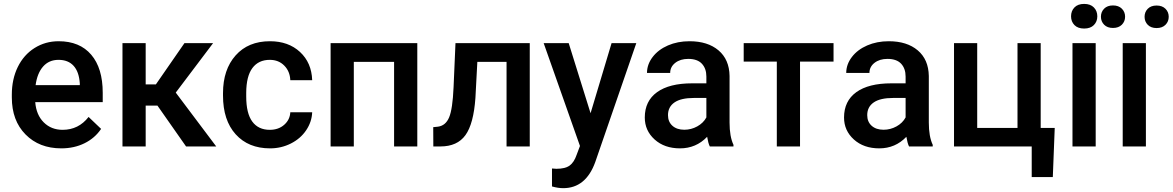

<svg xmlns="http://www.w3.org/2000/svg" viewBox="-20 -749 5998 982"><path d="M40.5 0ZM293.5 9.8Q180.7 9.8 110.6 -61.3Q40.5 -132.3 40.5 -250.5V-265.1Q40.5 -344.2 71 -406.5Q101.6 -468.8 156.7 -503.4Q211.9 -538.1 279.8 -538.1Q387.7 -538.1 446.5 -469.2Q505.4 -400.4 505.4 -274.4V-226.6H160.2Q165.5 -161.1 203.9 -123Q242.2 -85 300.3 -85Q381.8 -85 433.1 -150.9L497.1 -89.8Q465.3 -42.5 412.4 -16.4Q359.4 9.8 293.5 9.8ZM279.3 -442.9Q230.5 -442.9 200.4 -408.7Q170.4 -374.5 162.1 -313.5H388.2V-322.3Q384.3 -381.8 356.4 -412.4Q328.6 -442.9 279.3 -442.9Z M785.2 -209H725.1V0H606.4V-528.3H725.1V-317.4H777.3L923.3 -528.3H1069.8L878.9 -275.4L1085.9 0H931.6Z M1359.9 -85Q1404.3 -85 1433.6 -110.8Q1462.9 -136.7 1464.8 -174.8H1576.7Q1574.7 -125.5 1545.9 -82.8Q1517.1 -40 1467.8 -15.1Q1418.5 9.8 1361.3 9.8Q1250.5 9.8 1185.5 -62Q1120.6 -133.8 1120.6 -260.3V-272.5Q1120.6 -393.1 1185.1 -465.6Q1249.5 -538.1 1360.8 -538.1Q1455.1 -538.1 1514.4 -483.2Q1573.7 -428.2 1576.7 -338.9H1464.8Q1462.9 -384.3 1433.8 -413.6Q1404.8 -442.9 1359.9 -442.9Q1302.2 -442.9 1271 -401.1Q1239.7 -359.4 1239.3 -274.4V-255.4Q1239.3 -169.4 1270.3 -127.2Q1301.3 -85 1359.9 -85Z M2114.3 0H1995.6V-432.6H1789.6V0H1670.9V-528.3H2114.3Z M2689.5 -528.3V0H2570.8V-432.6H2421.4L2411.6 -248.5Q2402.3 -115.7 2360.6 -57.9Q2318.8 0 2232.9 0H2196.3L2195.8 -98.6L2220.2 -101.1Q2259.3 -106.4 2277.1 -148.7Q2294.9 -190.9 2299.8 -302.7L2309.6 -528.3Z M2760.7 0ZM3000.5 -169.9 3107.9 -528.3H3234.4L3024.4 80.1Q2976.1 213.4 2860.4 213.4Q2834.5 213.4 2803.2 204.6V112.8L2825.7 114.3Q2870.6 114.3 2893.3 97.9Q2916 81.5 2929.2 43L2946.3 -2.4L2760.7 -528.3H2888.7Z M3277.8 0ZM3610.4 0Q3602.5 -15.1 3596.7 -49.3Q3540 9.8 3458 9.8Q3378.4 9.8 3328.1 -35.6Q3277.8 -81.1 3277.8 -147.9Q3277.8 -232.4 3340.6 -277.6Q3403.3 -322.8 3520 -322.8H3592.8V-357.4Q3592.8 -398.4 3569.8 -423.1Q3546.9 -447.8 3500 -447.8Q3459.5 -447.8 3433.6 -427.5Q3407.7 -407.2 3407.7 -376H3289.1Q3289.1 -419.4 3317.9 -457.3Q3346.7 -495.1 3396.2 -516.6Q3445.8 -538.1 3506.8 -538.1Q3599.6 -538.1 3654.8 -491.5Q3710 -444.8 3711.4 -360.4V-122.1Q3711.4 -50.8 3731.4 -8.3V0ZM3480 -85.4Q3515.1 -85.4 3546.1 -102.5Q3577.1 -119.6 3592.8 -148.4V-248H3528.8Q3462.9 -248 3429.7 -225.1Q3396.5 -202.1 3396.5 -160.2Q3396.5 -126 3419.2 -105.7Q3441.9 -85.4 3480 -85.4Z M4243.2 -434.1H4071.8V0H3953.1V-434.1H3783.7V-528.3H4243.2Z M4296.9 0ZM4629.4 0Q4621.6 -15.1 4615.7 -49.3Q4559.1 9.8 4477.1 9.8Q4397.5 9.8 4347.2 -35.6Q4296.9 -81.1 4296.9 -147.9Q4296.9 -232.4 4359.6 -277.6Q4422.4 -322.8 4539.1 -322.8H4611.8V-357.4Q4611.8 -398.4 4588.9 -423.1Q4565.9 -447.8 4519 -447.8Q4478.5 -447.8 4452.6 -427.5Q4426.8 -407.2 4426.8 -376H4308.1Q4308.1 -419.4 4336.9 -457.3Q4365.7 -495.1 4415.3 -516.6Q4464.8 -538.1 4525.9 -538.1Q4618.7 -538.1 4673.8 -491.5Q4729 -444.8 4730.5 -360.4V-122.1Q4730.5 -50.8 4750.5 -8.3V0ZM4499 -85.4Q4534.2 -85.4 4565.2 -102.5Q4596.2 -119.6 4611.8 -148.4V-248H4547.9Q4481.9 -248 4448.7 -225.1Q4415.5 -202.1 4415.5 -160.2Q4415.5 -126 4438.2 -105.7Q4460.9 -85.4 4499 -85.4Z M4859.4 -528.3H4978V-94.7H5184.1V-528.3H5302.7V-94.7H5374.5L5364.7 156.7H5256.8V0H4859.4Z M5458 0ZM5584 0H5465.3V-528.3H5584ZM5458 -665.5Q5458 -692.9 5475.3 -710.9Q5492.7 -729 5524.9 -729Q5557.1 -729 5574.7 -710.9Q5592.3 -692.9 5592.3 -665.5Q5592.3 -638.7 5574.7 -620.8Q5557.1 -603 5524.9 -603Q5492.7 -603 5475.3 -620.8Q5458 -638.7 5458 -665.5Z M5652.3 0ZM5840.8 0H5722.2V-528.3H5840.8ZM5610.8 -663.6Q5610.8 -688 5627.2 -704.6Q5643.6 -721.2 5672.4 -721.2Q5701.2 -721.2 5717.8 -704.6Q5734.4 -688 5734.4 -663.6Q5734.4 -639.2 5717.8 -622.6Q5701.2 -606 5672.4 -606Q5643.6 -606 5627.2 -622.6Q5610.8 -639.2 5610.8 -663.6ZM5834 -663.1Q5834 -687.5 5850.3 -704.1Q5866.7 -720.7 5895.5 -720.7Q5924.3 -720.7 5940.9 -704.1Q5957.5 -687.5 5957.5 -663.1Q5957.5 -638.7 5940.9 -622.1Q5924.3 -605.5 5895.5 -605.5Q5866.7 -605.5 5850.3 -622.1Q5834 -638.7 5834 -663.1Z"/></svg>

Font: Roboto Medium
Style: Regular
Weight: 500
Designer: Google
Version: Version 2.134; 2016; ttfautohint (v1.6)